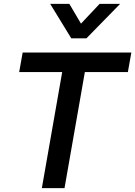

<svg xmlns="http://www.w3.org/2000/svg" viewBox="-20 -971 698 991"><path d="M301 -599H79L97 -700H658L640 -599H418L313 0H196ZM239 -951H338L398 -849L494 -951H600L426 -773H348Z"/></svg>

Font: Bai Jamjuree SemiBold
Style: Italic
Weight: 600
Italic angle: -10°
Version: Version 1.000; ttfautohint (v1.6)